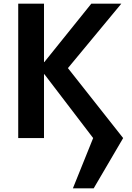

<svg xmlns="http://www.w3.org/2000/svg" viewBox="-20 -750 718 1043"><path d="M376 273 486 0 221 -347H219V0H79V-730H219V-413H221L476 -730H639L349 -380L649 0L489 273Z"/></svg>

Font: Mplus 1p Bold
Style: Bold
Weight: 700
Version: Version 1.061